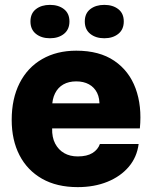

<svg xmlns="http://www.w3.org/2000/svg" viewBox="-20 -758 632 788"><path d="M299 10Q213 10 152.5 -24.5Q92 -59 60 -121Q28 -183 28 -266Q28 -353 60.5 -417Q93 -481 153 -515.5Q213 -550 293 -550Q388 -550 449 -508.5Q510 -467 536.5 -395Q563 -323 554 -231H194Q193 -194 206.5 -168.5Q220 -143 243.5 -129.5Q267 -116 299 -116Q337 -116 359.5 -130Q382 -144 390 -167H549Q542 -113 508.5 -73.5Q475 -34 421 -12Q367 10 299 10ZM194 -319 180 -334H403L388 -319Q390 -354 378.5 -377Q367 -400 345 -412Q323 -424 293 -424Q262 -424 240 -411.5Q218 -399 206 -375Q194 -351 194 -319ZM408 -601Q373 -601 350.5 -619Q328 -637 328 -670Q328 -703 350.5 -720.5Q373 -738 408 -738Q443 -738 465.5 -720.5Q488 -703 488 -670Q488 -637 465.5 -619Q443 -601 408 -601ZM185 -601Q150 -601 127.5 -619Q105 -637 105 -670Q105 -703 127.5 -720.5Q150 -738 185 -738Q220 -738 242.5 -720.5Q265 -703 265 -670Q265 -637 242.5 -619Q220 -601 185 -601Z"/></svg>

Font: Mona Sans ExtraLight ExtraBold
Style: Regular
Weight: 800
Version: Version 2.000